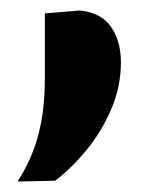

<svg xmlns="http://www.w3.org/2000/svg" viewBox="-20 -189 290 366"><path d="M13.5 157Q41 114.5 53.2 67.5Q65.5 20.5 65.5 -37V-163.5L132.5 -169Q174 -164.5 192.2 -137Q210.5 -109.5 210.5 -70.5Q210.5 -23 191.5 20.5Q172.5 64 143.5 98.8Q114.5 133.5 85 155.5Z"/></svg>

Font: Heraclito
Style: Bold
Weight: 700
Designer: Kostas Bartsokas (font) & Cristiano Sobral (main changes)
Foundry: Kostas Bartsokas (font) & Cristiano Sobral (main changes)
Version: Version 1.00;July 8, 2020;FontCreator 13.0.0.2655 64-bit